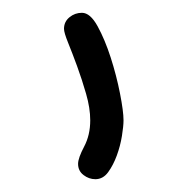

<svg xmlns="http://www.w3.org/2000/svg" viewBox="-20 -145 293 300"><path d="M173 43Q173 52 170.5 67.5Q168 83 162.5 98Q157 113 149 124Q141 135 129 135Q119 135 110.5 128.5Q102 122 102 111Q102 102 111.5 84Q121 66 121 43Q121 24 114.5 1.5Q108 -21 100.5 -41.5Q93 -62 86.5 -78Q80 -94 80 -100Q80 -111 88.5 -118Q97 -125 108 -125Q121 -125 132.5 -104Q144 -83 153 -55Q162 -27 167.5 1Q173 29 173 43Z"/></svg>

Font: Wynona
Style: Regular
Weight: 400
Italic angle: -12°
Designer: Kanati
Foundry: Kanati and Michael Everson
Version: Version 2.000